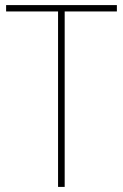

<svg xmlns="http://www.w3.org/2000/svg" viewBox="-20 -734 483 754"><path d="M234 0H208V-689H4V-714H439V-689H234Z"/></svg>

Font: Noto Sans Tamil SemiCondensed Thin
Style: Regular
Weight: 100
Width: 4
Designer: Jelle Bosma - Monotype Design Team
Foundry: Monotype Imaging Inc.
Version: Version 2.004; ttfautohint (v1.8.4.7-5d5b)